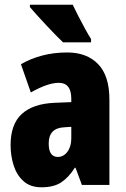

<svg xmlns="http://www.w3.org/2000/svg" viewBox="-20 -786 534 816"><path d="M266 -563Q349 -563 397 -513.5Q445 -464 445 -363V0H328L301 -73H298Q271 -31 239.5 -10.5Q208 10 156 10Q109 10 80 -16Q51 -42 38 -83Q25 -124 25 -169Q25 -258 72.5 -301.5Q120 -345 211 -349L283 -352V-366Q283 -434 230 -434Q183 -434 111 -393L69 -513Q110 -537 159.5 -550Q209 -563 266 -563ZM253 -245Q187 -242 187 -176Q187 -119 226 -119Q250 -119 266.5 -141Q283 -163 283 -198V-247ZM289 -766Q298 -747 313 -717.5Q328 -688 343 -661Q358 -634 367 -620V-606H248Q236 -617 216.5 -637Q197 -657 175.5 -680Q154 -703 135.5 -723.5Q117 -744 107 -756V-766Z"/></svg>

Font: Noto Sans Lao UI ExtCond Blk
Style: Regular
Weight: 900
Width: 2
Designer: Monotype Design Team
Foundry: Monotype Imaging Inc.
Version: Version 2.000; ttfautohint (v1.8.4.7-5d5b)